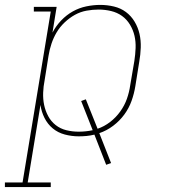

<svg xmlns="http://www.w3.org/2000/svg" viewBox="-74 -548 694 783"><path d="M-54 215V196H18L133 -501H64V-520H157L140 -415Q154 -442 175.5 -464.5Q197 -487 223 -501.5Q249 -516 278 -522Q307 -528 335 -528Q363 -528 390.5 -521.5Q418 -515 439.5 -499Q461 -483 475 -459.5Q489 -436 495 -409.5Q501 -383 500 -354Q499 -325 494 -297L478 -197Q473 -166 462.5 -136.5Q452 -107 433 -81Q414 -55 387.5 -35Q361 -15 331 -5L379 117L359 124L311 1Q295 5 279 6.5Q263 8 247 8Q218 8 190 0.5Q162 -7 141 -24.5Q120 -42 107.5 -67Q95 -92 91 -120L39 196H133V215ZM247 -11Q261 -11 275.5 -12.5Q290 -14 304 -17L257 -136L276 -143L324 -23Q351 -32 375 -50.5Q399 -69 416.5 -93.5Q434 -118 443.5 -145Q453 -172 457 -200L474 -300Q478 -326 479 -352Q480 -378 474.5 -402Q469 -426 456 -447.5Q443 -469 423.5 -483Q404 -497 379 -503Q354 -509 328 -509Q304 -509 279 -504.5Q254 -500 231.5 -487.5Q209 -475 189.5 -456.5Q170 -438 157 -416Q144 -394 136 -370Q128 -346 124 -321L108 -221Q103 -196 102 -170Q101 -144 106 -120Q111 -96 122.5 -74.5Q134 -53 153 -38Q172 -23 196.5 -17Q221 -11 247 -11Z"/></svg>

Font: Iosevka Etoile Thin Oblique
Style: Regular
Weight: 100
Italic angle: -9°
Designer: Belleve Invis
Foundry: Belleve Invis
Version: Version 15.5.2; ttfautohint (v1.8.4)